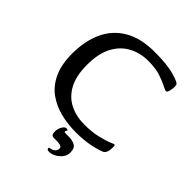

<svg xmlns="http://www.w3.org/2000/svg" viewBox="-234 -789 1133 1133"><g transform="rotate(45 332.0 -223.0)"><path d="M399 13Q332 13 270.5 -2.5Q209 -18 160.5 -53.5Q112 -89 84 -150Q56 -211 56 -301Q56 -406 92.5 -485Q129 -564 204 -608Q279 -652 393 -652Q465 -652 515.5 -644Q566 -636 601 -620Q618 -613 620.5 -605.5Q623 -598 623 -589Q623 -581 621 -568Q619 -555 615 -545Q611 -535 604 -535Q596 -535 572 -548Q548 -561 506.5 -574.5Q465 -588 404 -588Q339 -588 284.5 -559.5Q230 -531 197.5 -471Q165 -411 165 -315Q165 -224 196 -166.5Q227 -109 281 -82Q335 -55 403 -55Q466 -55 514 -66.5Q562 -78 592 -91Q608 -98 612 -98Q618 -98 618 -82Q618 -30 595 -20Q568 -8 517 2.5Q466 13 399 13ZM372 206Q351 206 351 194Q351 188 358 187Q380 184 390 173Q400 162 400 149Q400 136 387.5 132Q375 128 356 128H333Q319 128 314 120.5Q309 113 309 97Q309 73 320.5 54Q332 35 344 35Q347 35 352 36Q357 37 357 40Q357 42 354 46Q351 50 351 54Q351 60 360 60H388Q420 60 441 72Q462 84 462 119Q462 146 446 165.5Q430 185 409 195.5Q388 206 372 206Z"/></g></svg>

Font: BriemHand
Style: Regular
Weight: 400
Designer: Gunnlaugur SE Briem, Eben Sorkin
Foundry: Sorkin Type
Version: Version 1.001; ttfautohint (v1.8.4.7-5d5b)